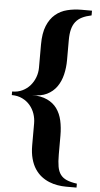

<svg xmlns="http://www.w3.org/2000/svg" viewBox="-61 -835 504 972"><g transform="rotate(5 191.0 -348.5)"><path d="M366.2 101.1H313Q292 101.1 269.8 97.4Q247.6 93.8 226.6 85.2Q205.6 76.7 187 62.3Q168.5 47.9 154.3 26.4Q140.1 4.9 132.1 -24.7Q124 -54.2 124 -92.8V-204.1Q124 -229 116 -252.7Q107.9 -276.4 92 -295.2Q76.2 -314 52.7 -325.4Q29.3 -336.9 -1 -336.9V-355Q27.8 -355 51 -366.2Q74.2 -377.4 90.3 -396Q106.4 -414.6 115.2 -438.2Q124 -461.9 124 -486.8V-605Q124 -662.6 139.4 -700Q154.8 -737.3 180.7 -759Q206.5 -780.8 240.7 -789.3Q274.9 -797.9 313 -797.9H366.2V-773.9Q338.4 -768.1 318.6 -758.3Q298.8 -748.5 286.4 -732.7Q273.9 -716.8 268.1 -694.1Q262.2 -671.4 262.2 -639.2V-538.1Q262.2 -499.5 253.7 -463.9Q245.1 -428.2 226.1 -401.4Q207 -374.5 176.3 -359.4Q145.5 -344.2 101.1 -346.2Q147.5 -345.2 178.5 -330.8Q209.5 -316.4 228 -290.8Q246.6 -265.1 254.4 -230.2Q262.2 -195.3 262.2 -153.8V-58.1Q262.2 -21 266.6 3.7Q271 28.3 282.7 43.9Q294.4 59.6 314.5 68.1Q334.5 76.7 366.2 81.1Z"/></g></svg>

Font: Uncial Antiqua
Style: Regular
Weight: 400
Version: Version 1.000